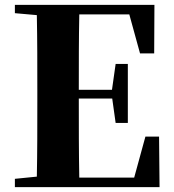

<svg xmlns="http://www.w3.org/2000/svg" viewBox="-20 -767 714 787"><path d="M554 -548H612L613 -747H41V-713L131 -705C133 -602 133 -499 133 -395V-351C133 -247 133 -144 131 -43L41 -34V0H634L632 -207H576L530 -39H305C303 -143 303 -249 303 -360V-363H440L454 -263H504V-505H454L439 -399H303C303 -505 303 -608 305 -708H510Z"/></svg>

Font: Noto Serif CJK SC Black
Style: Regular
Weight: 900
Designer: Ryoko NISHIZUKA 西塚涼子 (kana & ideographs); Frank Grießhammer (Latin, Greek & Cyrillic); Wenlong ZHANG 张文龙 (bopomofo); San
Foundry: Adobe
Version: Version 2.001;hotconv 1.1.0;makeotfexe 2.6.0